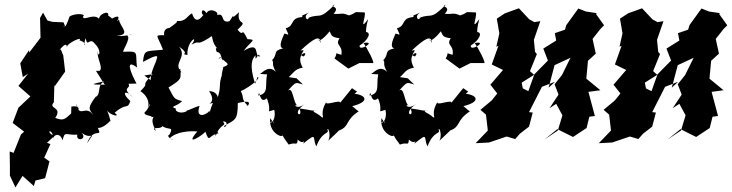

<svg xmlns="http://www.w3.org/2000/svg" viewBox="-20 -597 3179 834"><path d="M265 -477 256 -500 208 -502 186 -508 167 -542 154 -519 156 -433 107 -369 106 -379 68 -322 79 -262 102 -277 60 -224 112 -178 60 -129 35 -63 85 -25 71 -13 39 67 22 61 23 121V166L47 217L78 167L127 211L134 187L176 177L195 104L172 88L199 29L184 23L216 -6C170 -28 212 -45 212 12C206 -10 240 -27 252 13C261 -30 265 -9 316 -12C308 20 361 10 335 -20C379 15 398 -37 358 26C385 -49 428 5 405 -41C399 -45 419 -29 462 -75C452 -64 472 -50 445 -118C456 -96 508 -86 478 -107C529 -153 534 -119 546 -158C502 -198 529 -208 558 -173C502 -220 552 -210 538 -233L573 -234C545 -286 524 -343 575 -304C567 -369 587 -376 517 -372C505 -369 553 -433 532 -442C578 -461 541 -436 485 -441C555 -446 498 -482 497 -513C470 -482 526 -549 464 -515C495 -486 441 -551 446 -520C466 -555 415 -543 410 -516C383 -541 343 -503 340 -525C358 -535 310 -543 282 -525C261 -460 256 -485 256 -485ZM289 -104C260 -77 254 -72 220 -85C254 -134 187 -123 214 -153L216 -225L219 -224L263 -286L255 -355L244 -383C224 -363 272 -427 270 -392C272 -411 342 -441 325 -422C372 -407 334 -380 352 -431C361 -387 368 -439 392 -407C430 -369 401 -339 405 -380C397 -337 441 -293 401 -284C408 -287 423 -291 397 -289L435 -229C376 -230 367 -229 433 -244C399 -227 421 -186 395 -176C352 -120 374 -119 384 -98C352 -145 323 -79 313 -147C312 -93 344 -143 290 -134Z M607 -269 643 -275C581 -210 637 -248 590 -201C605 -191 634 -166 622 -126C639 -169 634 -133 607 -107C610 -91 648 -96 636 -88C667 -92 620 -93 658 -28C628 -49 679 -33 685 -49C714 -30 736 -50 716 -12C692 -3 760 25 718 3C746 -25 803 -29 837 -26C776 46 865 -13 872 -25C892 28 883 -10 929 -18C915 -34 907 -53 917 -6C936 -63 968 -48 948 -69C977 -72 960 -36 952 -49C1000 -78 1013 -71 1013 -149C1013 -149 1081 -169 1056 -137C1024 -173 1043 -169 1026 -201C1067 -220 1115 -259 1099 -263L1088 -233C1062 -316 1075 -341 1090 -357C1087 -318 1105 -380 1108 -351C1081 -353 1114 -421 1038 -376C1073 -421 1097 -425 1055 -427C1025 -488 1042 -430 1012 -468C1064 -517 1007 -479 1018 -544C971 -497 1010 -556 977 -505C929 -492 967 -558 906 -523C955 -534 893 -571 877 -540C854 -572 852 -531 864 -533C842 -502 825 -504 814 -539C795 -531 788 -502 750 -506C739 -500 771 -513 709 -471C738 -476 687 -485 693 -444C646 -445 665 -443 688 -381C612 -373 607 -383 601 -329C596 -323 660 -364 663 -350C656 -315 638 -300 634 -249ZM942 -269 947 -280C926 -222 944 -231 925 -171C928 -159 931 -201 888 -201C928 -145 863 -141 905 -150C880 -91 895 -87 890 -116C875 -95 827 -81 847 -137C831 -135 763 -101 798 -120C778 -99 738 -109 744 -125C714 -136 748 -133 771 -158C732 -168 738 -170 712 -217C771 -254 766 -254 763 -298L748 -291C763 -283 748 -274 768 -284C728 -322 796 -348 758 -394C813 -356 755 -366 794 -358C791 -422 847 -449 812 -403C855 -427 825 -393 888 -432C914 -454 887 -422 930 -380C939 -371 908 -408 921 -372C944 -368 937 -348 949 -333C944 -366 911 -320 936 -349C967 -320 984 -318 950 -306Z M1268 -257 1234 -262C1252 -276 1259 -298 1295 -303C1259 -366 1325 -381 1300 -352C1269 -356 1321 -387 1285 -377C1346 -434 1371 -445 1373 -410C1358 -450 1351 -386 1412 -461C1420 -447 1416 -435 1455 -431C1433 -397 1470 -405 1463 -359C1426 -368 1451 -372 1433 -343L1493 -299L1541 -323H1598C1614 -315 1572 -393 1559 -410C1620 -422 1538 -369 1542 -399C1576 -420 1598 -458 1567 -458C1580 -434 1559 -443 1579 -514C1538 -457 1571 -526 1564 -543C1502 -546 1540 -545 1496 -530C1462 -544 1468 -534 1429 -537C1462 -573 1404 -565 1434 -577C1364 -506 1372 -541 1321 -520C1317 -502 1293 -526 1323 -543C1278 -521 1299 -538 1292 -523C1237 -518 1262 -485 1221 -474C1239 -436 1234 -448 1215 -451C1199 -415 1191 -391 1210 -387C1162 -376 1189 -363 1162 -336C1173 -320 1156 -325 1178 -285C1143 -321 1113 -270 1106 -276L1140 -274C1130 -226 1150 -191 1102 -182C1109 -221 1104 -139 1139 -170C1165 -107 1128 -108 1171 -120C1177 -100 1172 -66 1153 -63C1171 -85 1179 -41 1154 -84C1145 -21 1207 3 1205 -9C1217 0 1198 -16 1234 31C1267 18 1271 40 1273 9C1301 37 1307 -1 1297 27C1361 -25 1335 1 1354 39C1380 -31 1413 -13 1402 -34C1406 -47 1419 -6 1405 15C1445 -21 1497 -75 1452 -30C1501 -48 1476 -73 1539 -114C1539 -114 1544 -106 1510 -136C1581 -153 1577 -182 1520 -190L1531 -199L1509 -214L1458 -151C1458 -167 1380 -131 1400 -158C1364 -104 1394 -80 1378 -88C1354 -111 1322 -112 1359 -120C1337 -112 1337 -119 1280 -126C1302 -82 1239 -100 1304 -145C1262 -115 1254 -152 1273 -137C1252 -150 1253 -230 1228 -200C1269 -247 1263 -238 1296 -230Z M1751 -257 1717 -262C1735 -276 1742 -298 1778 -303C1742 -366 1808 -381 1783 -352C1752 -356 1804 -387 1768 -377C1829 -434 1854 -445 1856 -410C1841 -450 1834 -386 1895 -461C1903 -447 1899 -435 1938 -431C1916 -397 1953 -405 1946 -359C1909 -368 1934 -372 1916 -343L1976 -299L2024 -323H2081C2097 -315 2055 -393 2042 -410C2103 -422 2021 -369 2025 -399C2059 -420 2081 -458 2050 -458C2063 -434 2042 -443 2062 -514C2021 -457 2054 -526 2047 -543C1985 -546 2023 -545 1979 -530C1945 -544 1951 -534 1912 -537C1945 -573 1887 -565 1917 -577C1847 -506 1855 -541 1804 -520C1800 -502 1776 -526 1806 -543C1761 -521 1782 -538 1775 -523C1720 -518 1745 -485 1704 -474C1722 -436 1717 -448 1698 -451C1682 -415 1674 -391 1693 -387C1645 -376 1672 -363 1645 -336C1656 -320 1639 -325 1661 -285C1626 -321 1596 -270 1589 -276L1623 -274C1613 -226 1633 -191 1585 -182C1592 -221 1587 -139 1622 -170C1648 -107 1611 -108 1654 -120C1660 -100 1655 -66 1636 -63C1654 -85 1662 -41 1637 -84C1628 -21 1690 3 1688 -9C1700 0 1681 -16 1717 31C1750 18 1754 40 1756 9C1784 37 1790 -1 1780 27C1844 -25 1818 1 1837 39C1863 -31 1896 -13 1885 -34C1889 -47 1902 -6 1888 15C1928 -21 1980 -75 1935 -30C1984 -48 1959 -73 2022 -114C2022 -114 2027 -106 1993 -136C2064 -153 2060 -182 2003 -190L2014 -199L1992 -214L1941 -151C1941 -167 1863 -131 1883 -158C1847 -104 1877 -80 1861 -88C1837 -111 1805 -112 1842 -120C1820 -112 1820 -119 1763 -126C1785 -82 1722 -100 1787 -145C1745 -115 1737 -152 1756 -137C1735 -150 1736 -230 1711 -200C1752 -247 1746 -238 1779 -230Z M2440 -488 2434 -468 2390 -453 2396 -421 2340 -386 2360 -334 2301 -274 2275 -201 2251 -213 2246 -238 2300 -272 2282 -288 2312 -362 2304 -372 2299 -424 2327 -505 2301 -501 2279 -513 2234 -561 2173 -539 2138 -516 2149 -452 2136 -394 2145 -398 2116 -317 2165 -293 2110 -229 2140 -191 2116 -161 2067 -120 2091 -99 2099 -30 2046 25 2104 22 2181 -4 2218 7 2238 -16 2278 -47 2294 -108 2278 -110 2334 -220 2391 -242 2363 -216 2389 -314 2458 -346 2421 -271 2389 -231 2406 -186 2367 -127 2396 -146 2423 -96 2403 -30 2345 9 2401 -36 2469 -2C2489 -15 2509 -28 2528 -41L2540 -90L2564 -93L2536 -198L2588 -205L2526 -256V-247L2534 -333L2568 -364L2554 -428L2588 -471L2604 -487L2569 -536L2572 -540L2525 -547L2492 -560Z M2975 -488 2969 -468 2925 -453 2931 -421 2875 -386 2895 -334 2836 -274 2810 -201 2786 -213 2781 -238 2835 -272 2817 -288 2847 -362 2839 -372 2834 -424 2862 -505 2836 -501 2814 -513 2769 -561 2708 -539 2673 -516 2684 -452 2671 -394 2680 -398 2651 -317 2700 -293 2645 -229 2675 -191 2651 -161 2602 -120 2626 -99 2634 -30 2581 25 2639 22 2716 -4 2753 7 2773 -16 2813 -47 2829 -108 2813 -110 2869 -220 2926 -242 2898 -216 2924 -314 2993 -346 2956 -271 2924 -231 2941 -186 2902 -127 2931 -146 2958 -96 2938 -30 2880 9 2936 -36 3004 -2C3024 -15 3044 -28 3063 -41L3075 -90L3099 -93L3071 -198L3123 -205L3061 -256V-247L3069 -333L3103 -364L3089 -428L3123 -471L3139 -487L3104 -536L3107 -540L3060 -547L3027 -560Z"/></svg>

Font: Asimov Aggro
Style: CondIt
Weight: 500
Designer: Google
Version: Version 2.000980; 2014